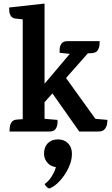

<svg xmlns="http://www.w3.org/2000/svg" viewBox="-20 -735 626 1073"><path d="M229 -715V-267L370 -434L313 -440Q313 -445 313.5 -461Q314 -477 323.5 -491Q333 -505 358 -505H537Q537 -500 536 -484.5Q535 -469 526.5 -454.5Q518 -440 493 -438L471 -437L349 -299L513 -71L580 -65Q581 -59 578.5 -43Q576 -27 565.5 -13.5Q555 0 530 0H423L273 -213L229 -164V-71L301 -65Q302 -60 301 -44Q300 -28 290.5 -14Q281 0 256 0H33Q34 -5 34.5 -20.5Q35 -36 44 -51Q53 -66 77 -67L107 -69V-627L68 -631Q49 -633 41 -645.5Q33 -658 32 -672.5Q31 -687 31 -693ZM297 171 337 189Q326 194 318.5 196.5Q311 199 301 199Q267 199 246.5 176Q226 153 226 124Q226 87 247 65.5Q268 44 304 44Q339 44 360.5 66Q382 88 382 125Q382 163 363 203Q344 243 316 274Q288 305 260 317Q253 321 241.5 310Q230 299 230 293Q253 276 268 252.5Q283 229 290 206.5Q297 184 297 171Z"/></svg>

Font: Karma Variable Light
Style: Regular
Weight: 300
Designer: Joana Correia
Foundry: Indian Type Foundry
Version: Version 3.000